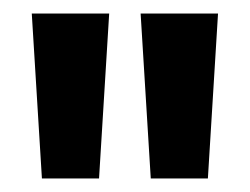

<svg xmlns="http://www.w3.org/2000/svg" viewBox="-20 -790 370 284"><path d="M302.5 -770 287.5 -526H203L188 -770ZM141.5 -770 126.5 -526H42L27 -770Z"/></svg>

Font: Junction SemiBold
Style: Regular
Weight: 600
Designer: Caroline Hadilaksono
Foundry: Caroline Hadilaksono, Tyler Finck, The League of Moveable Type
Version: Version 2.000; ttfautohint (v1.8.3)